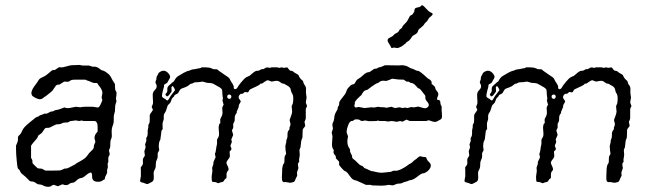

<svg xmlns="http://www.w3.org/2000/svg" viewBox="-20 -695 2472 730"><path d="M136.2 -257.8 150.4 -263.2H158.2L171.9 -270Q172.9 -271 175.8 -271Q178.7 -271 180.7 -271.5Q182.6 -272 184.6 -273.4Q189.9 -276.9 196.3 -277.3Q202.6 -277.8 211.9 -281.7Q220.7 -285.2 223.6 -286.1Q226.6 -287.1 228.5 -285.6Q231 -284.2 232.9 -284.2H243.2L269 -289.1L285.2 -287.1Q295.9 -290 333 -289.1L352.1 -286.1Q357.9 -287.1 363.3 -299.8Q369.1 -312.5 369.1 -314.9Q369.1 -316.9 367.2 -320.3Q365.2 -323.7 368.7 -337.4Q372.1 -351.1 354 -372.1Q353 -373 351.6 -376Q350.1 -378.9 348.1 -379.4Q346.2 -379.9 340.8 -379.4Q335.4 -378.9 327.1 -382.8Q318.8 -387.2 316.9 -387.2Q314.9 -387.2 304.2 -392.1H264.6Q251 -392.1 246.1 -387.7Q241.2 -383.3 233.9 -384.3Q227.1 -384.8 224.1 -384.8L207 -374Q205.1 -373 199.7 -373Q194.3 -373 189 -364.3Q183.6 -355.5 179.2 -350.1Q173.8 -344.7 166 -338.9Q158.2 -333 156.2 -331.1Q154.3 -329.1 150.9 -327.6Q147.9 -326.2 145 -323.2Q133.8 -313 117.2 -321.8Q100.6 -330.1 101.1 -334Q93.3 -347.2 120.1 -379.9Q127.9 -394 133.8 -397.5Q139.6 -400.9 147.5 -404.3Q154.8 -407.7 164.1 -416Q173.8 -424.8 176.8 -426.8Q179.7 -428.7 183.6 -428.7Q187 -428.2 189 -429.2Q190.9 -430.2 196.3 -434.1Q201.2 -438 204.1 -439Q207 -439.9 211.9 -439Q217.3 -438 231.9 -442.4Q246.6 -447.3 259.3 -447.3Q272 -447.3 274.9 -447.8Q277.8 -448.2 280.8 -448.2L294.9 -445.8H317.9Q318.8 -445.8 321.3 -444.8Q324.2 -443.8 326.2 -443.4Q328.1 -442.9 330.1 -441.9Q332 -440.9 336.9 -441.4Q341.8 -441.9 344.7 -440.9Q347.7 -439.9 352.1 -438Q356 -436 359.9 -432.6Q363.3 -429.2 366.2 -428.2Q369.1 -427.7 374 -425.8Q378.9 -423.8 380.9 -422.4Q382.8 -420.9 390.1 -415.5Q397.5 -410.2 402.8 -399.9Q407.7 -389.6 412.1 -383.3Q417 -377 417 -374L418 -354L422.9 -344.2V-335.4L420.9 -319.8L422.9 -310.1Q418 -295.4 418 -292L417 -272L413.1 -256.8Q412.1 -252.9 412.6 -240.7Q413.1 -228.5 409.2 -218.8Q403.3 -205.1 404.8 -187.5Q406.2 -170.4 401.9 -166Q398.9 -157.2 399.4 -147Q399.9 -136.7 397.5 -131.3Q395 -126 394.5 -124Q394 -122.1 395 -119.1Q396 -116.2 396.5 -113.3Q397 -110.4 397 -107.9Q397 -106 394 -101.6Q391.1 -97.2 391.6 -89.8Q392.1 -83 392.1 -81.1Q392.1 -79.1 389.2 -73.2L390.1 -59.1L387.2 -48.8Q387.2 -43 387.2 -37.1Q386.7 -36.1 382.8 -28.3Q378.9 -20.5 378.9 -17.6Q378.9 -11.2 373 -11.2Q366.2 -3.9 353.5 -3.9Q340.8 -3.9 335.4 -8.8Q330.1 -13.7 330.1 -25.4Q330.1 -36.6 326.2 -39.1Q319.3 -39.1 307.6 -29.3Q294.9 -18.1 288.1 -18.1Q280.8 -17.6 272 -9.8Q263.7 -2 260.7 -1Q257.8 0 254.4 0Q248 0 241.7 5.4Q235.4 10.7 223.1 7.8Q219.2 4.9 216.8 5.9L200.2 13.2L185.1 7.8Q179.2 7.8 173.8 13.2Q158.2 19.5 139.2 7.8Q136.7 6.8 130.9 6.3Q125 5.9 122.6 4.9Q120.1 3.9 115.7 0.5Q108.9 -4.9 101.1 -4.9Q93.8 -4.9 89.8 -9.8Q85.9 -14.6 75.2 -24.4Q64.5 -33.2 61.5 -35.6Q59.1 -38.1 53.2 -49.8Q48.8 -52.2 47.4 -56.2Q45.9 -59.6 43.5 -85Q41 -110.4 41 -126V-142.1Q49.3 -158.2 48.3 -167Q47.4 -175.8 51.8 -179.7Q56.2 -183.1 57.6 -185.5Q59.1 -188 60.1 -189Q61 -189.9 65.4 -200.2Q69.8 -210.4 90.3 -227.5Q111.3 -245.1 115.2 -247.6Q119.1 -250 121.6 -250.5Q125 -251 128.9 -254.4Q132.8 -257.8 136.2 -257.8ZM227.5 -229Q220.2 -229 215.3 -226.1Q209.5 -222.2 194.8 -222.2Q189.9 -220.7 180.7 -215.8Q171.9 -210.9 168.9 -210Q166 -209 160.6 -209Q155.3 -209 152.8 -208Q149.9 -206.1 146 -199.7Q142.1 -193.4 139.6 -190.4Q137.2 -187.5 132.8 -185.1Q125 -180.7 124 -175.8Q123 -170.4 112.3 -159.2Q102.1 -147.9 98.1 -141.1V-95.2L103 -85.9Q103 -76.2 103.5 -75.2Q103.5 -74.2 113.3 -64.5Q123 -54.7 125 -54.7Q127 -54.2 132.8 -54.2Q138.7 -54.7 144.5 -50.8Q150.4 -46.9 153.3 -46.4Q155.3 -45.9 180.7 -46.4L206.1 -46.9Q211.4 -46.9 226.1 -54.2H231.9Q237.3 -54.2 267.1 -70.8Q268.1 -73.2 283.2 -81.1Q305.2 -92.8 312 -103.5Q318.8 -114.3 328.1 -122.1Q336.9 -129.9 336.9 -136.7Q336.9 -143.1 337.9 -144L342.8 -155.8Q342.8 -157.2 340.8 -163.1Q335.4 -178.7 351.1 -194.8V-213.9Q351.1 -231.9 340.8 -234.9Q319.8 -234.9 298.8 -234.9L290 -236.8L280.8 -234.9Q277.8 -234.9 272.9 -236.3Q268.1 -237.8 264.6 -236.8Q260.7 -235.8 254.9 -235.4Q249 -234.9 247.1 -234.4Q245.1 -233.9 242.2 -231.9Q239.3 -230 237.3 -229.5Q235.4 -229 227.5 -229Z M697.8 -425.8 711.4 -431.2H715.8L735.8 -435.1Q742.7 -435.1 746.6 -439H755.9Q776.9 -439 784.2 -435.1Q791 -431.2 797.4 -431.6Q803.7 -432.1 805.7 -431.2Q807.6 -430.2 809.1 -428.7Q810.5 -426.8 816.4 -422.9Q822.3 -418.9 827.1 -415.5Q831.1 -412.1 839.8 -406.7Q848.6 -401.4 851.1 -398.4Q854.5 -393.6 855.5 -390.6Q856.4 -387.7 863.3 -377.9Q869.6 -368.2 868.7 -363.3Q867.7 -358.4 872.6 -356Q879.9 -356 882.8 -362.3Q885.7 -368.7 897.5 -382.8Q909.2 -397 916 -400.9Q922.9 -404.8 924.8 -405.3Q926.8 -405.3 929.2 -407.2Q931.6 -409.2 939.5 -416Q950.7 -425.8 957 -425.8Q963.4 -425.8 966.8 -427.7Q972.7 -432.1 976.1 -432.1H981.4Q983.4 -433.1 987.3 -435.5Q991.2 -438 994.1 -438.5Q996.6 -439 1000.5 -438Q1004.4 -437 1005.9 -437L1012.7 -439H1033.7L1041.5 -437L1051.8 -439L1058.6 -437Q1070.8 -439 1072.8 -438.5Q1074.2 -437.5 1078.1 -431.6Q1082 -425.8 1086.9 -425.8Q1092.8 -425.8 1099.6 -418.9Q1113.8 -411.1 1114.7 -409.7Q1115.7 -408.2 1117.7 -403.3Q1121.1 -395.5 1131.8 -387.2L1135.7 -375Q1144 -366.7 1143.6 -355.5Q1142.6 -343.8 1144 -335.9Q1145.5 -328.1 1145.5 -323.2L1142.6 -305.2L1147.5 -292L1142.6 -280.8V-245.1Q1142.6 -241.7 1137.7 -231.9L1140.6 -216.8Q1139.6 -213.9 1135.3 -209Q1130.9 -204.1 1130.9 -201.2L1129.9 -171.9L1125.5 -160.2Q1124.5 -156.2 1124 -147.5Q1123.5 -138.7 1122.6 -134.8Q1121.6 -131.8 1119.6 -128.4Q1117.7 -125 1119.1 -115.7Q1120.6 -106.4 1118.7 -97.7Q1116.7 -88.9 1117.2 -85.4Q1117.7 -82 1117.7 -80.1Q1112.8 -75.2 1112.8 -68.8L1114.7 -55.7L1109.9 -42Q1108.9 -40 1109.4 -34.7Q1109.9 -29.3 1109.9 -26.9L1104.5 -16.1Q1101.6 -7.8 1099.1 -4.9Q1096.7 -2 1083.5 0L1066.4 -2.9Q1064 -2.9 1061 -2.4Q1058.1 -2 1054.7 -4.9Q1051.3 -10.3 1051.8 -20.5Q1052.7 -30.8 1052.7 -43.9Q1052.7 -67.4 1060.5 -75.2Q1061.5 -79.1 1061.5 -87.4Q1061.5 -95.7 1062.5 -100.1L1067.9 -110.8L1065.9 -123L1064.9 -139.6L1067.9 -152.8Q1068.8 -153.3 1068.4 -157.2Q1067.9 -161.1 1070.8 -167Q1073.7 -172.9 1073.2 -184.1Q1072.3 -194.8 1080.6 -203.1Q1080.6 -206.5 1080.6 -210Q1086.4 -221.2 1083.5 -228.5Q1080.6 -236.3 1081.5 -240.2Q1083 -244.1 1086.9 -254.9Q1090.8 -265.6 1090.8 -271L1088.9 -291L1093.8 -303.2Q1097.2 -328.6 1091.8 -337.4Q1086.4 -346.2 1085.9 -351.6Q1085 -362.8 1073.7 -368.7Q1062.5 -374.5 1061 -376Q1059.6 -377 1057.1 -377Q1054.7 -377 1052.2 -377.9Q1049.8 -378.9 1043.5 -383.8Q1037.1 -389.2 1026.4 -387.2Q1015.6 -385.3 1012.7 -384.8L998.5 -390.1Q993.7 -389.6 985.8 -383.8Q977.5 -377.9 976.6 -377.4Q975.6 -377 973.6 -377Q971.7 -377 969.7 -377Q969.7 -373 952.1 -365.2Q934.6 -356.9 931.6 -355.5Q927.7 -353 925.8 -348.1Q924.3 -342.8 918.5 -344.2Q910.6 -346.7 907.2 -342.3Q903.8 -337.9 898.9 -338.4Q894 -339.4 889.2 -332Q884.8 -324.2 890.6 -317.4Q896.5 -310.5 895 -307.6Q893.6 -304.7 891.1 -300.8Q888.7 -296.9 888.2 -295.4Q887.7 -293.9 887.7 -290.5Q887.7 -287.1 886.7 -286.1L879.9 -270V-265.1Q872.6 -257.8 872.6 -247.6Q872.6 -237.3 871.6 -233.9L866.7 -224.1V-209L861.8 -199.2L866.7 -182.1L859.9 -166Q858.9 -164.1 860.4 -160.6Q861.8 -157.2 861.3 -155.3Q859.9 -149.4 857.4 -145Q855 -140.6 857.4 -136.7Q859.9 -132.3 859.9 -128.4Q859.9 -124.5 853.5 -120.1Q852.5 -117.2 853.5 -109.4Q854.5 -101.6 853.5 -98.1Q852.5 -95.2 845.7 -86.4Q838.9 -77.6 841.8 -72.3Q844.7 -66.9 847.7 -58.6Q850.6 -50.3 847.7 -46.9Q840.3 -39.6 841.3 -28.8Q842.3 -18.1 839.4 -16.6Q836.9 -15.1 835.9 -14.2Q835 -13.7 832.5 -9.8Q830.6 -5.9 829.1 -4.9Q824.7 -2 822.8 -2.4Q820.8 -2.9 815.9 -0.5Q810.5 2 809.1 1.5Q807.6 1 804.2 -0.5Q800.8 -2 800.3 -2.4Q799.8 -2.9 793.9 -2.9Q788.1 -2.9 786.6 -4.9Q784.7 -7.8 784.7 -23.9L787.6 -44.9L786.6 -57.1L791.5 -71.8V-76.7Q791.5 -80.1 792.5 -81.1L799.8 -97.2L796.9 -110.8Q799.8 -113.8 801.3 -126Q802.7 -138.2 804.2 -143.1Q805.7 -147.9 805.2 -153.8Q804.7 -160.2 805.2 -163.1Q805.7 -166 808.6 -170.4Q811.5 -174.8 812.5 -179.7Q813.5 -184.6 812 -198.2Q810.5 -212.4 812.5 -217.8Q812.5 -223.6 817.9 -227.1Q817.9 -230 817.4 -235.4Q816.9 -240.2 817.9 -243.2Q818.8 -246.1 821.8 -251Q824.7 -255.9 824.7 -258.8Q826.7 -261.7 825.7 -272.9Q824.7 -284.2 825.2 -286.6Q825.7 -289.1 830.6 -298.8Q830.6 -299.8 828.6 -301.8L825.7 -314.9Q827.6 -316.9 827.6 -320.8L825.7 -335Q825.7 -352.5 822.8 -356.4Q820.3 -359.4 814.5 -363.3Q808.6 -367.2 803.2 -369.6Q797.9 -372.1 795.4 -374Q788.1 -379.9 768.1 -379.9L750.5 -384.8L735.8 -382.8Q720.7 -381.8 719.7 -381.8L710 -377Q708.5 -377 707 -377Q704.6 -377 698.7 -371.6Q692.9 -366.2 681.6 -362.3Q670.9 -358.9 668 -356.9Q665 -355 661.6 -349.1Q658.7 -342.8 656.7 -340.8Q654.8 -338.9 650.4 -336.9Q645.5 -335 644.5 -334Q643.6 -333 642.6 -330.6Q641.6 -328.1 640.6 -327.1Q639.6 -326.2 636.7 -323.7Q632.8 -320.3 630.9 -313Q629.4 -305.7 624 -300.8Q618.7 -295.9 617.2 -293Q615.7 -290 613.8 -282.2Q610.8 -271 606.9 -266.1Q602.5 -261.2 602.5 -252.4V-241.2L598.6 -229Q597.7 -225.6 598.1 -216.8Q598.6 -208 598.6 -204.1Q593.8 -199.2 593.8 -196.8L589.8 -165Q589.8 -164.1 586.9 -158.7Q584 -153.3 583.5 -138.2Q585.4 -126.5 585.4 -124L579.6 -112.8V-99.1Q579.6 -94.7 575.7 -86.4Q571.8 -78.1 572.3 -67.9Q572.8 -57.6 567.9 -49.3Q563 -41.5 564.5 -29.8Q565.4 -18.1 564 -12.2Q562.5 -5.9 556.6 -2.9Q550.8 0 546.4 2.4Q542 4.9 538.6 4.9L527.8 1Q526.9 0 521 -1Q515.1 -2 513.7 -4.4Q511.7 -6.8 513.7 -14.6Q515.6 -22.5 515.6 -24.9V-47.9Q514.6 -58.1 515.6 -59.6Q516.6 -61 520.5 -65.9Q524.4 -70.8 523.4 -80.6Q522 -90.8 526.4 -96.2Q530.8 -102.1 530.8 -104L528.8 -120.1L533.7 -134.8L531.7 -146L536.6 -160.2Q536.6 -161.1 536.1 -165.5Q535.6 -169.9 536.6 -171.4Q537.6 -172.9 539.1 -175.3Q541.5 -179.2 541.5 -189.5V-199.2L543.5 -209Q544.4 -210.9 543.9 -215.8Q543.5 -220.7 546.4 -224.6Q549.8 -228.5 549.3 -240.7Q548.8 -252.9 549.3 -256.8Q549.8 -260.7 555.2 -267.6Q560.5 -274.4 561.5 -277.8L556.6 -288.1L561.5 -300.8Q562.5 -305.7 561 -322.3Q559.6 -338.9 562.5 -342.8Q562.5 -346.7 570.3 -354.5Q578.1 -362.3 574.7 -373Q570.8 -379.9 570.8 -382.8L574.7 -394V-397.5Q574.7 -402.3 577.1 -406.2Q579.6 -410.2 580.6 -412.1Q581.5 -414.1 582 -415.5Q582.5 -417 583.5 -418Q602.5 -434.1 618.7 -418Q623.5 -413.1 626 -407.2Q628.4 -401.4 624 -395Q619.6 -387.7 617.7 -383.8Q615.7 -379.9 614.3 -378.9Q612.8 -377.9 609.4 -376.5Q603.5 -374 603.5 -369.6V-365.2Q593.3 -331.1 596.7 -326.7Q600.1 -322.3 605 -320.3Q609.9 -318.8 610.8 -315.9Q614.7 -313 617.7 -313Q620.1 -315.4 624.5 -322.8Q628.4 -330.1 631.3 -333.5Q634.3 -336.9 645.5 -352.1Q645.5 -354 642.1 -360.4Q638.7 -366.2 637.2 -367.2Q635.7 -368.2 633.8 -366.2Q631.8 -364.3 631.8 -362.3Q631.8 -360.4 632.3 -353.5Q632.8 -347.2 632.3 -346.7Q631.8 -346.2 624 -335.4Q616.2 -325.2 612.3 -330.1Q608.4 -335 608.9 -336.9Q609.9 -338.9 612.8 -341.8Q617.2 -346.2 616.2 -355Q615.2 -363.8 622.6 -370.1Q629.9 -376 630.9 -377.4Q631.8 -378.9 641.6 -386.2Q648.4 -399.9 656.7 -405.3Q665 -410.6 678.2 -418Q692.9 -425.8 697.8 -425.8ZM848.6 -335Q841.8 -332 844.7 -323.2Q848.6 -318.4 853.5 -319.3Q858.4 -320.3 859.4 -326.2Q860.4 -331.1 856.4 -334Q853.5 -336.9 848.6 -335Z M1420.4 -439Q1427.7 -439 1443.4 -446.8H1459.5Q1481.4 -446.8 1488.3 -446.3Q1495.1 -445.8 1502.9 -446.8Q1510.7 -447.8 1518.6 -445.8Q1525.4 -443.8 1526.4 -443.8L1544.4 -434.1H1547.4L1565.4 -425.8H1568.8Q1575.7 -425.8 1606.4 -397Q1621.1 -389.6 1621.1 -381.8V-376Q1623 -374 1628.4 -370.1Q1633.8 -366.2 1634.8 -360.8Q1635.7 -354 1642.6 -346.7Q1649.9 -339.4 1644 -327.1Q1638.2 -314.9 1646.5 -314.9H1648.4Q1654.3 -313 1654.3 -305.2Q1654.3 -297.4 1659.2 -290V-274.9Q1659.2 -273.4 1660.2 -261.7Q1661.1 -250 1659.7 -246.6Q1658.2 -243.2 1657.2 -242.2Q1656.2 -241.2 1653.8 -240.2Q1651.4 -239.3 1643.6 -234.4Q1635.7 -229.5 1625 -232.9L1610.4 -237.8L1600.1 -234.9Q1568.8 -234.9 1538.1 -234.9L1525.4 -240.2L1511.2 -232.9Q1509.3 -231.9 1505.9 -233.4Q1502.4 -234.9 1501.5 -234.9L1488.3 -231.9L1470.2 -234.9L1454.1 -232.9L1444.3 -234.9H1422.4L1417.5 -236.8L1411.1 -234.9Q1401.4 -234.9 1391.1 -234.4Q1380.9 -233.9 1374.5 -235.8Q1368.2 -237.8 1363.8 -236.3Q1359.4 -234.9 1356 -234.9Q1352.5 -234.9 1345.2 -240.2Q1330.6 -242.7 1327.1 -239.3Q1322.3 -234.9 1318.8 -234.9H1315.4Q1309.6 -231.9 1306.2 -225.1Q1296.4 -201.2 1298.3 -189.9L1303.2 -176.8Q1296.4 -147 1308.6 -130.9Q1311 -127.4 1311 -122.6V-118.2Q1313 -112.8 1315.9 -107.9Q1319.3 -103 1318.8 -99.1Q1318.4 -93.8 1324.2 -89.8Q1330.1 -85.9 1338.9 -76.7Q1347.7 -67.4 1351.1 -66.4Q1355.5 -64.9 1357.4 -64Q1359.4 -63 1362.3 -59.6Q1365.2 -56.2 1367.2 -55.2Q1369.1 -54.2 1373 -53.2Q1377 -51.8 1384.3 -47.9Q1391.6 -43.5 1397.5 -43.9L1415 -40Q1428.7 -37.1 1441.4 -39.1Q1454.1 -41 1459 -41Q1466.8 -41 1471.2 -43.9Q1475.6 -46.9 1483.9 -45.9Q1491.7 -44.9 1507.3 -52.7Q1523.4 -61 1529.8 -66.4Q1536.1 -71.8 1538.6 -72.3Q1542.5 -73.2 1548.3 -79.1Q1554.2 -85 1558.1 -87.4Q1562.5 -89.8 1567.4 -94.7Q1572.3 -99.6 1577.1 -101.1L1590.3 -98.1Q1599.1 -98.1 1600.1 -96.7Q1601.1 -95.7 1602.5 -90.8Q1604.5 -85 1610.4 -79.6Q1627.9 -64.5 1605.5 -43.9Q1595.2 -36.1 1588.9 -36.1Q1582.5 -36.1 1566.9 -23.4Q1549.8 -9.8 1538.1 -9.8Q1526.9 -4.9 1521.5 -3.9Q1516.1 -2.9 1510.7 0Q1505.9 2.9 1500 2.9Q1494.1 2.9 1491.2 3.4Q1488.3 3.9 1481.9 6.8Q1475.6 9.8 1472.2 9.8L1457 7.8Q1441.4 11.7 1418.9 10.7Q1396.5 9.8 1395 9.8L1388.2 7.8Q1379.4 7.8 1371.1 7.8Q1357.4 1 1347.7 -2.9Q1337.9 -6.8 1337.4 -7.8Q1326.2 -9.8 1321.3 -13.2Q1316.4 -16.6 1308.1 -28.3Q1300.3 -40 1296.4 -42Q1292 -43.9 1289.1 -45.9Q1286.1 -47.9 1278.3 -56.6Q1270.5 -65.4 1269.5 -67.9Q1268.6 -69.3 1269.5 -74.2Q1270 -79.1 1268.6 -81.1Q1267.1 -83 1257.3 -92.8L1256.3 -102.1Q1247.6 -110.8 1248 -116.7Q1249 -122.1 1249 -124L1244.1 -132.8Q1242.2 -138.7 1242.2 -146.5L1244.1 -176.8L1241.2 -190.9L1246.1 -207Q1243.2 -214.8 1244.1 -225.1Q1250 -235.4 1251 -247.6Q1251.5 -259.3 1257.8 -269.5Q1264.2 -279.8 1264.2 -283.7Q1264.2 -287.1 1264.6 -288.1Q1265.1 -289.1 1266.1 -290.5Q1267.1 -292 1268.1 -293.5Q1270 -296.9 1269.5 -302.2Q1268.6 -308.1 1280.3 -321.8Q1294.9 -339.4 1296.9 -347.2Q1298.3 -355 1306.2 -363.3Q1313.5 -372.1 1319.3 -373.5Q1325.2 -375 1327.1 -376.5Q1329.1 -377.9 1331.5 -382.8Q1336.4 -392.6 1342.8 -395.5Q1350.6 -399.4 1361.8 -410.2Q1373 -420.9 1384.3 -420.9Q1387.7 -422.4 1402.3 -433.1L1410.2 -434.1Q1413.1 -434.1 1420.4 -439ZM1417.5 -289.1Q1424.3 -287.1 1440.4 -287.1L1449.2 -285.2L1468.3 -289.1Q1469.2 -289.1 1481.4 -284.2L1499 -287.1L1510.3 -284.2L1520 -286.1L1529.3 -284.2L1543.5 -288.1Q1545.4 -288.1 1549.8 -287.1Q1554.2 -286.1 1561 -288.1Q1568.4 -290 1570.8 -289.6Q1573.2 -289.1 1578.1 -287.6Q1583 -286.1 1590.3 -284.2Q1597.7 -282.2 1603.5 -285.6Q1609.4 -289.1 1610.4 -294.9Q1610.8 -300.8 1604 -308.6Q1597.2 -316.4 1597.2 -322.8V-330.1Q1596.2 -333 1591.8 -337.9Q1587.4 -342.8 1582 -350.6Q1576.7 -358.4 1569.3 -359.9Q1567.4 -362.3 1559.1 -371.1Q1550.8 -379.9 1541 -379.9Q1539.1 -381.8 1533.2 -384.8Q1529.3 -384.8 1525.4 -384.8L1515.1 -392.1Q1493.2 -392.1 1481 -394.5Q1469.2 -397 1467.3 -394Q1452.1 -388.2 1449.2 -387.2L1437 -388.2Q1426.8 -388.2 1418.5 -379.9Q1410.6 -379.9 1377.4 -354Q1376 -353 1371.1 -352.1Q1366.2 -350.6 1363.3 -347.7Q1360.4 -344.7 1357.4 -339.8Q1355.5 -335 1353.5 -333Q1351.6 -331.1 1347.2 -327.6Q1335.4 -317.4 1329.1 -307.1V-299.8Q1328.1 -298.8 1328.1 -296.9L1327.1 -293Q1328.6 -284.7 1335.9 -286.6Q1343.3 -289.1 1345.2 -288.1L1366.2 -284.2L1392.1 -287.1L1402.3 -286.1ZM1491.2 -512.2 1478 -514.2 1469.2 -512.2Q1468.3 -512.2 1465.8 -517.6Q1463.4 -522.9 1460.4 -526.9Q1447.3 -544.4 1460 -550.8Q1473.1 -556.6 1476.6 -561.5Q1480 -566.4 1487.3 -569.3Q1494.6 -572.3 1496.6 -577.6Q1498.5 -582.5 1502.4 -584.5Q1508.3 -587.9 1509.3 -592.3Q1510.7 -596.7 1519 -604.5Q1527.8 -612.3 1531.2 -620.1Q1535.2 -627.9 1537.1 -631.8Q1539.1 -635.7 1543.9 -637.7Q1548.8 -639.6 1550.3 -643.1L1555.2 -650.9Q1555.2 -658.2 1557.6 -662.1Q1560.5 -666 1569.3 -667Q1578.1 -668 1580.1 -671.9Q1582 -675.8 1585.4 -674.8Q1589.4 -673.8 1592.8 -669.9Q1596.2 -666 1597.7 -665Q1599.1 -664.1 1604.5 -657.7Q1609.9 -651.4 1616.2 -648.4Q1630.9 -643.1 1621.1 -635.3Q1611.3 -627 1609.9 -624.5Q1608.4 -622.1 1605.5 -617.2Q1602.5 -612.3 1598.6 -609.9Q1595.2 -606.9 1594.2 -605Q1589.8 -596.7 1582 -591.8Q1581.1 -589.8 1577.1 -587.4Q1570.8 -583.5 1569.3 -576.7Q1567.9 -569.8 1559.6 -564.9Q1551.3 -560.5 1548.3 -558.1L1542.5 -549.3Q1535.6 -539.6 1531.2 -538.1Q1527.3 -536.1 1525.4 -534.2Q1523.4 -532.2 1522.5 -530.3Q1521.5 -528.3 1520 -528.8Q1507.3 -516.1 1491.2 -512.2Z M1931.2 -425.8 1944.8 -431.2H1949.2L1969.2 -435.1Q1976.1 -435.1 1980 -439H1989.3Q2010.3 -439 2017.6 -435.1Q2024.4 -431.2 2030.8 -431.6Q2037.1 -432.1 2039.1 -431.2Q2041 -430.2 2042.5 -428.7Q2043.9 -426.8 2049.8 -422.9Q2055.7 -418.9 2060.5 -415.5Q2064.5 -412.1 2073.2 -406.7Q2082 -401.4 2084.5 -398.4Q2087.9 -393.6 2088.9 -390.6Q2089.8 -387.7 2096.7 -377.9Q2103 -368.2 2102.1 -363.3Q2101.1 -358.4 2106 -356Q2113.3 -356 2116.2 -362.3Q2119.1 -368.7 2130.9 -382.8Q2142.6 -397 2149.4 -400.9Q2156.2 -404.8 2158.2 -405.3Q2160.2 -405.3 2162.6 -407.2Q2165 -409.2 2172.9 -416Q2184.1 -425.8 2190.4 -425.8Q2196.8 -425.8 2200.2 -427.7Q2206.1 -432.1 2209.5 -432.1H2214.8Q2216.8 -433.1 2220.7 -435.5Q2224.6 -438 2227.5 -438.5Q2230 -439 2233.9 -438Q2237.8 -437 2239.3 -437L2246.1 -439H2267.1L2274.9 -437L2285.2 -439L2292 -437Q2304.2 -439 2306.2 -438.5Q2307.6 -437.5 2311.5 -431.6Q2315.4 -425.8 2320.3 -425.8Q2326.2 -425.8 2333 -418.9Q2347.2 -411.1 2348.1 -409.7Q2349.1 -408.2 2351.1 -403.3Q2354.5 -395.5 2365.2 -387.2L2369.1 -375Q2377.4 -366.7 2377 -355.5Q2376 -343.8 2377.4 -335.9Q2378.9 -328.1 2378.9 -323.2L2376 -305.2L2380.9 -292L2376 -280.8V-245.1Q2376 -241.7 2371.1 -231.9L2374 -216.8Q2373 -213.9 2368.7 -209Q2364.3 -204.1 2364.3 -201.2L2363.3 -171.9L2358.9 -160.2Q2357.9 -156.2 2357.4 -147.5Q2356.9 -138.7 2356 -134.8Q2355 -131.8 2353 -128.4Q2351.1 -125 2352.5 -115.7Q2354 -106.4 2352.1 -97.7Q2350.1 -88.9 2350.6 -85.4Q2351.1 -82 2351.1 -80.1Q2346.2 -75.2 2346.2 -68.8L2348.1 -55.7L2343.3 -42Q2342.3 -40 2342.8 -34.7Q2343.3 -29.3 2343.3 -26.9L2337.9 -16.1Q2335 -7.8 2332.5 -4.9Q2330.1 -2 2316.9 0L2299.8 -2.9Q2297.4 -2.9 2294.4 -2.4Q2291.5 -2 2288.1 -4.9Q2284.7 -10.3 2285.2 -20.5Q2286.1 -30.8 2286.1 -43.9Q2286.1 -67.4 2293.9 -75.2Q2294.9 -79.1 2294.9 -87.4Q2294.9 -95.7 2295.9 -100.1L2301.3 -110.8L2299.3 -123L2298.3 -139.6L2301.3 -152.8Q2302.2 -153.3 2301.8 -157.2Q2301.3 -161.1 2304.2 -167Q2307.1 -172.9 2306.6 -184.1Q2305.7 -194.8 2314 -203.1Q2314 -206.5 2314 -210Q2319.8 -221.2 2316.9 -228.5Q2314 -236.3 2314.9 -240.2Q2316.4 -244.1 2320.3 -254.9Q2324.2 -265.6 2324.2 -271L2322.3 -291L2327.1 -303.2Q2330.6 -328.6 2325.2 -337.4Q2319.8 -346.2 2319.3 -351.6Q2318.4 -362.8 2307.1 -368.7Q2295.9 -374.5 2294.4 -376Q2293 -377 2290.5 -377Q2288.1 -377 2285.6 -377.9Q2283.2 -378.9 2276.9 -383.8Q2270.5 -389.2 2259.8 -387.2Q2249 -385.3 2246.1 -384.8L2231.9 -390.1Q2227.1 -389.6 2219.2 -383.8Q2210.9 -377.9 2210 -377.4Q2209 -377 2207 -377Q2205.1 -377 2203.1 -377Q2203.1 -373 2185.5 -365.2Q2168 -356.9 2165 -355.5Q2161.1 -353 2159.2 -348.1Q2157.7 -342.8 2151.9 -344.2Q2144 -346.7 2140.6 -342.3Q2137.2 -337.9 2132.3 -338.4Q2127.4 -339.4 2122.6 -332Q2118.2 -324.2 2124 -317.4Q2129.9 -310.5 2128.4 -307.6Q2127 -304.7 2124.5 -300.8Q2122.1 -296.9 2121.6 -295.4Q2121.1 -293.9 2121.1 -290.5Q2121.1 -287.1 2120.1 -286.1L2113.3 -270V-265.1Q2106 -257.8 2106 -247.6Q2106 -237.3 2105 -233.9L2100.1 -224.1V-209L2095.2 -199.2L2100.1 -182.1L2093.3 -166Q2092.3 -164.1 2093.8 -160.6Q2095.2 -157.2 2094.7 -155.3Q2093.3 -149.4 2090.8 -145Q2088.4 -140.6 2090.8 -136.7Q2093.3 -132.3 2093.3 -128.4Q2093.3 -124.5 2086.9 -120.1Q2085.9 -117.2 2086.9 -109.4Q2087.9 -101.6 2086.9 -98.1Q2085.9 -95.2 2079.1 -86.4Q2072.3 -77.6 2075.2 -72.3Q2078.1 -66.9 2081.1 -58.6Q2084 -50.3 2081.1 -46.9Q2073.7 -39.6 2074.7 -28.8Q2075.7 -18.1 2072.8 -16.6Q2070.3 -15.1 2069.3 -14.2Q2068.4 -13.7 2065.9 -9.8Q2064 -5.9 2062.5 -4.9Q2058.1 -2 2056.2 -2.4Q2054.2 -2.9 2049.3 -0.5Q2043.9 2 2042.5 1.5Q2041 1 2037.6 -0.5Q2034.2 -2 2033.7 -2.4Q2033.2 -2.9 2027.3 -2.9Q2021.5 -2.9 2020 -4.9Q2018.1 -7.8 2018.1 -23.9L2021 -44.9L2020 -57.1L2024.9 -71.8V-76.7Q2024.9 -80.1 2025.9 -81.1L2033.2 -97.2L2030.3 -110.8Q2033.2 -113.8 2034.7 -126Q2036.1 -138.2 2037.6 -143.1Q2039.1 -147.9 2038.6 -153.8Q2038.1 -160.2 2038.6 -163.1Q2039.1 -166 2042 -170.4Q2044.9 -174.8 2045.9 -179.7Q2046.9 -184.6 2045.4 -198.2Q2043.9 -212.4 2045.9 -217.8Q2045.9 -223.6 2051.3 -227.1Q2051.3 -230 2050.8 -235.4Q2050.3 -240.2 2051.3 -243.2Q2052.2 -246.1 2055.2 -251Q2058.1 -255.9 2058.1 -258.8Q2060.1 -261.7 2059.1 -272.9Q2058.1 -284.2 2058.6 -286.6Q2059.1 -289.1 2064 -298.8Q2064 -299.8 2062 -301.8L2059.1 -314.9Q2061 -316.9 2061 -320.8L2059.1 -335Q2059.1 -352.5 2056.2 -356.4Q2053.7 -359.4 2047.9 -363.3Q2042 -367.2 2036.6 -369.6Q2031.2 -372.1 2028.8 -374Q2021.5 -379.9 2001.5 -379.9L1983.9 -384.8L1969.2 -382.8Q1954.1 -381.8 1953.1 -381.8L1943.4 -377Q1941.9 -377 1940.4 -377Q1938 -377 1932.1 -371.6Q1926.3 -366.2 1915 -362.3Q1904.3 -358.9 1901.4 -356.9Q1898.4 -355 1895 -349.1Q1892.1 -342.8 1890.1 -340.8Q1888.2 -338.9 1883.8 -336.9Q1878.9 -335 1877.9 -334Q1877 -333 1876 -330.6Q1875 -328.1 1874 -327.1Q1873 -326.2 1870.1 -323.7Q1866.2 -320.3 1864.3 -313Q1862.8 -305.7 1857.4 -300.8Q1852.1 -295.9 1850.6 -293Q1849.1 -290 1847.2 -282.2Q1844.2 -271 1840.3 -266.1Q1835.9 -261.2 1835.9 -252.4V-241.2L1832 -229Q1831.1 -225.6 1831.5 -216.8Q1832 -208 1832 -204.1Q1827.1 -199.2 1827.1 -196.8L1823.2 -165Q1823.2 -164.1 1820.3 -158.7Q1817.4 -153.3 1816.9 -138.2Q1818.8 -126.5 1818.8 -124L1813 -112.8V-99.1Q1813 -94.7 1809.1 -86.4Q1805.2 -78.1 1805.7 -67.9Q1806.2 -57.6 1801.3 -49.3Q1796.4 -41.5 1797.9 -29.8Q1798.8 -18.1 1797.4 -12.2Q1795.9 -5.9 1790 -2.9Q1784.2 0 1779.8 2.4Q1775.4 4.9 1772 4.9L1761.2 1Q1760.3 0 1754.4 -1Q1748.5 -2 1747.1 -4.4Q1745.1 -6.8 1747.1 -14.6Q1749 -22.5 1749 -24.9V-47.9Q1748 -58.1 1749 -59.6Q1750 -61 1753.9 -65.9Q1757.8 -70.8 1756.8 -80.6Q1755.4 -90.8 1759.8 -96.2Q1764.2 -102.1 1764.2 -104L1762.2 -120.1L1767.1 -134.8L1765.1 -146L1770 -160.2Q1770 -161.1 1769.5 -165.5Q1769 -169.9 1770 -171.4Q1771 -172.9 1772.5 -175.3Q1774.9 -179.2 1774.9 -189.5V-199.2L1776.9 -209Q1777.8 -210.9 1777.3 -215.8Q1776.9 -220.7 1779.8 -224.6Q1783.2 -228.5 1782.7 -240.7Q1782.2 -252.9 1782.7 -256.8Q1783.2 -260.7 1788.6 -267.6Q1793.9 -274.4 1794.9 -277.8L1790 -288.1L1794.9 -300.8Q1795.9 -305.7 1794.4 -322.3Q1793 -338.9 1795.9 -342.8Q1795.9 -346.7 1803.7 -354.5Q1811.5 -362.3 1808.1 -373Q1804.2 -379.9 1804.2 -382.8L1808.1 -394V-397.5Q1808.1 -402.3 1810.5 -406.2Q1813 -410.2 1814 -412.1Q1814.9 -414.1 1815.4 -415.5Q1815.9 -417 1816.9 -418Q1835.9 -434.1 1852.1 -418Q1856.9 -413.1 1859.4 -407.2Q1861.8 -401.4 1857.4 -395Q1853 -387.7 1851.1 -383.8Q1849.1 -379.9 1847.7 -378.9Q1846.2 -377.9 1842.8 -376.5Q1836.9 -374 1836.9 -369.6V-365.2Q1826.7 -331.1 1830.1 -326.7Q1833.5 -322.3 1838.4 -320.3Q1843.3 -318.8 1844.2 -315.9Q1848.1 -313 1851.1 -313Q1853.5 -315.4 1857.9 -322.8Q1861.8 -330.1 1864.7 -333.5Q1867.7 -336.9 1878.9 -352.1Q1878.9 -354 1875.5 -360.4Q1872.1 -366.2 1870.6 -367.2Q1869.1 -368.2 1867.2 -366.2Q1865.2 -364.3 1865.2 -362.3Q1865.2 -360.4 1865.7 -353.5Q1866.2 -347.2 1865.7 -346.7Q1865.2 -346.2 1857.4 -335.4Q1849.6 -325.2 1845.7 -330.1Q1841.8 -335 1842.3 -336.9Q1843.3 -338.9 1846.2 -341.8Q1850.6 -346.2 1849.6 -355Q1848.6 -363.8 1856 -370.1Q1863.3 -376 1864.3 -377.4Q1865.2 -378.9 1875 -386.2Q1881.8 -399.9 1890.1 -405.3Q1898.4 -410.6 1911.6 -418Q1926.3 -425.8 1931.2 -425.8ZM2082 -335Q2075.2 -332 2078.1 -323.2Q2082 -318.4 2086.9 -319.3Q2091.8 -320.3 2092.8 -326.2Q2093.8 -331.1 2089.8 -334Q2086.9 -336.9 2082 -335Z"/></svg>

Font: AntiqueNobleLightItalic
Style: LightItalic
Weight: 400
Version: Version 001.000